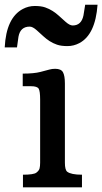

<svg xmlns="http://www.w3.org/2000/svg" viewBox="-26 -798 436 818"><path d="M0 0ZM71.8 -53.7Q117.2 -53.7 128.7 -62.3Q140.1 -70.8 142.6 -80.6Q145 -90.3 145 -105V-374Q145 -409.2 138.9 -419.9Q132.8 -430.7 106 -430.7H70.8V-484.4Q118.7 -484.4 146 -491.5Q173.3 -498.5 184.6 -501.7Q195.8 -504.9 209 -504.9Q234.4 -504.9 242.4 -490Q250.5 -475.1 250.5 -442.4V-105Q250.5 -74.2 260.3 -66.4Q276.9 -53.7 323.2 -53.7V0H71.8ZM312 -614.3Q288.1 -601.6 261.2 -601.6Q234.4 -601.6 216.8 -607.7Q199.2 -613.8 185.1 -623Q170.9 -632.3 159.2 -643.1Q147.5 -653.8 130.4 -669.2Q113.3 -684.6 100.6 -684.6Q60.5 -684.6 52.7 -641.6L46.4 -596.2H-5.9Q0.5 -722.2 71.3 -759.8Q95.2 -772.5 122.3 -772.5Q149.4 -772.5 166.7 -766.4Q184.1 -760.3 198.5 -751Q212.9 -741.7 224.6 -731Q236.3 -720.2 253.7 -704.8Q271 -689.5 283.7 -689.5Q320.8 -689.5 329.6 -732.4L336.9 -777.8H389.6Q380.4 -650.4 312 -614.3Z"/></svg>

Font: Arbutus Slab
Style: Regular
Weight: 400
Version: Version 1.002; ttfautohint (v0.92) -l 10 -r 16 -G 200 -x 7 -